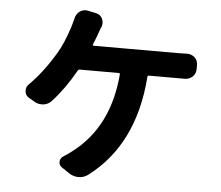

<svg xmlns="http://www.w3.org/2000/svg" viewBox="-56 -868 1113 969"><g transform="rotate(5 500.0 -383.0)"><path d="M390.6 -635.7Q389.6 -632.8 391.1 -630.9Q392.6 -628.9 395.5 -628.9H819.3Q843.8 -628.9 866.2 -629.9Q867.2 -629.9 869.1 -629.9Q889.6 -629.9 906.2 -616.2Q922.9 -600.6 922.9 -578.1V-556.6Q922.9 -533.2 906.2 -517.6Q889.6 -502.9 867.2 -502.9Q866.2 -502.9 865.2 -502.9Q846.7 -502.9 819.3 -502.9H686.5Q678.7 -502.9 678.7 -496.1Q653.3 -150.4 423.8 22.5Q402.3 38.1 376.5 38.1Q350.6 38.1 328.1 23.4L289.1 -2.9Q274.4 -12.7 274.4 -29.3Q274.4 -49.8 293 -60.5Q318.4 -76.2 335.9 -90.8Q516.6 -228.5 539.1 -496.1Q540 -502.9 532.2 -502.9H335.9Q329.1 -502.9 325.2 -496.1Q273.4 -403.3 209 -333Q192.4 -314.5 166 -311.5Q162.1 -311.5 157.2 -311.5Q136.7 -311.5 119.1 -323.2L91.8 -338.9Q72.3 -350.6 72.3 -375Q72.3 -393.6 85.9 -406.2Q153.3 -472.7 214.8 -575.2Q246.1 -626 273.4 -710.9Q280.3 -732.4 286.1 -756.8Q291 -780.3 309.6 -793.9Q323.2 -803.7 339.8 -803.7Q344.7 -803.7 350.6 -802.7L391.6 -793.9Q413.1 -790 423.8 -770.5Q429.7 -758.8 429.7 -747.1Q429.7 -738.3 426.8 -729.5Q423.8 -723.6 420.4 -713.9Q417 -704.1 416 -702.1Q414.1 -695.3 409.2 -682.6Q404.3 -669.9 399.9 -658.2Q395.5 -646.5 390.6 -635.7Z"/></g></svg>

Font: Gen Jyuu Gothic Bold
Style: Bold
Weight: 700
Designer: [Source Han Sans]
Ryoko NISHIZUKA  (kana & ideographs); Paul D. Hunt (Latin, Greek & Cyrillic); Wenlong ZHANG  (bopomofo
Version: Version 1.002.20150607